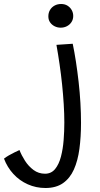

<svg xmlns="http://www.w3.org/2000/svg" viewBox="-163 -704 502 961"><path d="M242.5 -89Q242.5 -19 234.5 40.8Q226.5 100.5 206.8 144.5Q187 188.5 152.2 212.8Q117.5 237 64.5 237Q17.5 237 -24 218.5Q-65.5 200 -96 166.8Q-126.5 133.5 -143 90Q-133 82 -118.8 73.8Q-104.5 65.5 -90 58.5Q-75.5 51.5 -65.5 47Q-55.5 73 -38 100.5Q-20.5 128 4.8 146.8Q30 165.5 62.5 165.5Q93.5 165.5 112.8 142Q132 118.5 142 80.2Q152 42 155.5 -2.8Q159 -47.5 159 -90.5Q159 -133.5 156 -182Q153 -230.5 147.8 -281.2Q142.5 -332 135.2 -382Q128 -432 119.5 -479.5L201 -485Q209.5 -444.5 217 -395.8Q224.5 -347 230.5 -294.2Q236.5 -241.5 239.5 -189Q242.5 -136.5 242.5 -89ZM143 -684Q161.5 -684 175 -675.5Q188.5 -667 196 -653.5Q203.5 -640 203.5 -624Q203.5 -607 195 -593.8Q186.5 -580.5 172.2 -573Q158 -565.5 140.5 -565.5Q124.5 -565.5 110.5 -572.5Q96.5 -579.5 87.8 -592Q79 -604.5 79 -622Q79 -640 87.2 -654Q95.5 -668 110 -676Q124.5 -684 143 -684Z"/></svg>

Font: Grandstander Thin Light
Style: Regular
Weight: 300
Version: Version 1.200